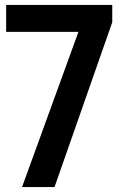

<svg xmlns="http://www.w3.org/2000/svg" viewBox="-20 -760 504 780"><path d="M69.5 0 313 -670 355 -630.5H5V-740H436V-669.5L201.5 0Z"/></svg>

Font: Encode Sans SC SemiCondensed SemiBold
Style: Regular
Weight: 600
Width: 4
Designer: Multiple Designers
Foundry: Impallari Type
Version: Version 3.002